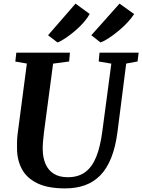

<svg xmlns="http://www.w3.org/2000/svg" viewBox="-20 -1035 789 1065"><path d="M680 -682.5 632 -306Q621 -220 596.8 -159.5Q572.5 -99 535.8 -61.8Q499 -24.5 450.2 -7.2Q401.5 10 341.5 10Q245.5 10 187 -18.5Q128.5 -47 101.8 -96.5Q75 -146 74.5 -208.5Q74 -227.5 74.5 -248Q75 -268.5 77.5 -290L129 -682.5L65 -693.5L70.5 -743H368L363.5 -694L274.5 -682L224 -302Q220.5 -273.5 218.5 -248.8Q216.5 -224 217 -205.5Q217.5 -161 232.2 -126.2Q247 -91.5 277.5 -71.8Q308 -52 356.5 -52Q414 -52 452.5 -80.2Q491 -108.5 513.8 -165Q536.5 -221.5 547.5 -306L597.5 -682L527.5 -694L532 -743H749L743 -694ZM246.5 -839.5 399 -1015 477.5 -957.5Q467 -937.5 446 -913Q425 -888.5 398.2 -865.5Q371.5 -842.5 345.2 -824.8Q319 -807 299 -799.5ZM486.5 -839.5 643 -1015 724 -957Q711.5 -937 689.2 -912.8Q667 -888.5 639.5 -865.5Q612 -842.5 585.2 -824.8Q558.5 -807 537.5 -799.5Z"/></svg>

Font: Merriweather
Style: Bold Italic
Weight: 700
Italic angle: -7.8°
Version: Version 2.101